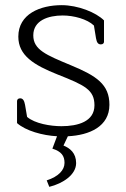

<svg xmlns="http://www.w3.org/2000/svg" viewBox="-20 -518 489 744"><path d="M171 206C224 193 275 159 275 114C275 75 251 56 226 46L243 10C327 6 404 -28 404 -112C404 -191 354 -224 255 -265C159 -305 109 -325 109 -381C109 -439 167 -458 223 -458C266 -458 318 -444 344 -419L352 -370C355 -353 360 -346 371 -346C379 -346 383 -351 383 -356V-439C352 -470 282 -498 219 -498C136 -498 51 -464 51 -376C51 -303 111 -266 204 -229C308 -188 346 -170 346 -110C346 -47 282 -29 218 -29C176 -29 115 -39 85 -65L77 -112C74 -128 69 -137 58 -137C50 -137 46 -132 46 -126V-41C80 -11 145 7 201 10L183 58C218 69 230 86 230 113C230 141 207 166 161 181Z"/></svg>

Font: Maitree Light
Style: Regular
Weight: 300
Designer: CadsonDemak Team
Foundry: CadsonDemak
Version: Version 1.000;PS 001.000;hotconv 1.0.88;makeotf.lib2.5.64775